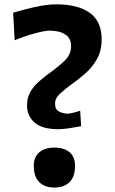

<svg xmlns="http://www.w3.org/2000/svg" viewBox="-20 -843 527 877"><path d="M245.1 -252.9Q172.9 -252.9 138.2 -283Q103.5 -313 103.5 -361.8Q103.5 -397.9 119.4 -424.6Q135.3 -451.2 160.2 -472.7Q185.1 -494.1 212.9 -514.2Q248 -539.6 276.4 -566.9Q304.7 -594.2 304.7 -632.8Q304.7 -667 279.3 -684.8Q253.9 -702.6 206.5 -703.1Q186 -703.1 141.1 -691.2Q96.2 -679.2 46.9 -659.2L40 -785.2Q63.5 -792 97.9 -801Q132.3 -810.1 169.4 -816.7Q206.5 -823.2 237.8 -823.2Q335.4 -823.2 389.9 -784.4Q444.3 -745.6 444.3 -663.6Q444.3 -610.8 422.6 -572.8Q400.9 -534.7 369.4 -507.3Q337.9 -480 307.6 -458.5Q276.9 -436 254.2 -415.3Q231.4 -394.5 231.4 -369.6Q231.4 -343.3 249 -334Q266.6 -324.7 287.6 -323.7Q297.4 -323.7 314.9 -328.1Q332.5 -332.5 346.2 -337.4L350.6 -266.6Q332.5 -263.2 301 -258.1Q269.5 -252.9 245.1 -252.9ZM228 13.7Q184.6 13.7 159.4 -11Q134.3 -35.6 134.3 -85.9Q134.3 -126 159.7 -147.5Q185.1 -168.9 229 -168.9Q272.9 -168.9 297.9 -147.5Q322.8 -126 322.8 -85.9Q322.8 -35.6 297.6 -11Q272.5 13.7 228 13.7Z"/></svg>

Font: Pinar-FD SemiBold
Style: Regular
Weight: 600
Designer: Amin Abedi
Version: Version 2.000